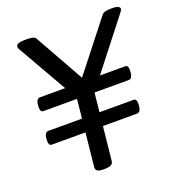

<svg xmlns="http://www.w3.org/2000/svg" viewBox="-129 -805 833 910"><g transform="rotate(-20 288.0 -350.0)"><path d="M66 -355Q56 -355 53 -362Q50 -369 50 -380Q50 -385 51 -395Q52 -405 57 -413.5Q62 -422 73 -422H501Q511 -422 514 -415Q517 -408 517 -397Q517 -392 516 -382Q515 -372 510 -363.5Q505 -355 494 -355ZM49 -192Q39 -192 36 -199Q33 -206 33 -217Q33 -222 34 -232Q35 -242 40 -250.5Q45 -259 56 -259H484Q494 -259 497 -252Q500 -245 500 -234Q500 -229 499 -219Q498 -209 493 -200.5Q488 -192 477 -192ZM531 -702H540Q552 -702 560 -700Q568 -698 572 -694.5Q576 -691 576 -686Q576 -682 573 -677Q570 -672 566 -667L323 -356L288 -20Q285 2 246 2H238Q216 2 208 -4Q200 -10 200 -20L235 -359L59 -667Q53 -676 53 -683Q53 -692 63 -697Q73 -702 100 -702H111Q127 -702 137.5 -699Q148 -696 153 -687L291 -441L485 -688Q491 -696 503.5 -699Q516 -702 531 -702Z"/></g></svg>

Font: Asap VF Beta
Style: Italic
Weight: 400
Italic angle: -6°
Designer: Pablo Cosgaya
Foundry: Pablo Cosgaya
Version: Version 1.007